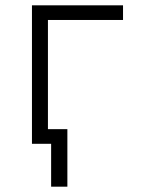

<svg xmlns="http://www.w3.org/2000/svg" viewBox="-20 -540 540 721"><path d="M172 161V0H100V-520H442V-465H160V-55H233V161Z"/></svg>

Font: Iosevka SS18 Light
Style: Regular
Weight: 300
Monospace: yes
Designer: Belleve Invis
Foundry: Belleve Invis
Version: Version 25.1.1; ttfautohint (v1.8.4)